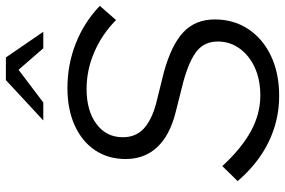

<svg xmlns="http://www.w3.org/2000/svg" viewBox="-178 -780 968 652"><g transform="rotate(-90 306.0 -454.0)"><path d="M306 10Q224 10 150.5 -25.5Q77 -61 17 -131L68 -183Q128 -118 186.5 -86Q245 -54 308 -54Q361 -54 402 -72.5Q443 -91 467 -124Q491 -157 491 -198Q491 -242 460.5 -268Q430 -294 356 -315L249 -342Q171 -362 131.5 -405Q92 -448 92 -511Q92 -571 122 -615.5Q152 -660 206.5 -684.5Q261 -709 333 -709Q413 -709 485 -680.5Q557 -652 612 -599L564 -544Q515 -592 454.5 -618Q394 -644 330 -644Q256 -644 211 -610.5Q166 -577 166 -521Q166 -478 194 -451Q222 -424 280 -408L385 -382Q480 -356 523 -315Q566 -274 566 -209Q566 -144 533 -94.5Q500 -45 441.5 -17.5Q383 10 306 10ZM223 -791 360 -918H437L524 -791H468L395 -875L284 -791Z"/></g></svg>

Font: Red Hat Text
Style: Italic
Weight: 400
Italic angle: -12°
Designer: Pentagram, MCKL
Foundry: Pentagram, MCKL
Version: Version 1.023